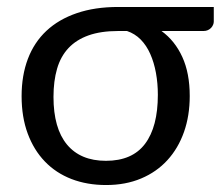

<svg xmlns="http://www.w3.org/2000/svg" viewBox="-20 -524 638 551"><path d="M319 -435Q269.5 -435 234.2 -422.5Q199 -410 176.5 -386Q154 -362 143.8 -326.8Q133.5 -291.5 133.5 -246Q133.5 -156 172.2 -109.2Q211 -62.5 284 -62.5Q359.5 -62.5 396.2 -111.2Q433 -160 433 -252Q433 -285 427.5 -315Q422 -345 411.2 -369.2Q400.5 -393.5 383.8 -410.5Q367 -427.5 344.5 -435ZM593.5 -504V-462Q593.5 -457.5 591.5 -452.8Q589.5 -448 585.8 -444Q582 -440 576.5 -437.5Q571 -435 564 -435H443.5Q482 -407 503.2 -360.5Q524.5 -314 524.5 -248.5Q524.5 -192 508 -145.2Q491.5 -98.5 460.5 -64.5Q429.5 -30.5 385 -11.8Q340.5 7 284.5 7Q230 7 185.2 -10.2Q140.5 -27.5 108.8 -60.5Q77 -93.5 59.5 -140.8Q42 -188 42 -248Q42 -307.5 60 -355Q78 -402.5 113.2 -435.5Q148.5 -468.5 200.2 -486.2Q252 -504 319 -504Z"/></svg>

Font: Lato 2
Style: Regular
Weight: 400
Designer: Lukasz Dziedzic with Adam Twardoch and Botio Nikoltchev
Foundry: tyPoland Lukasz Dziedzic
Version: Version 2.015; 2015-08-06; http://www.latofonts.com/